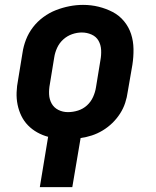

<svg xmlns="http://www.w3.org/2000/svg" viewBox="-20 -561 640 786"><path d="M143 205 177 -1Q154 -7 132.5 -19Q111 -31 94.5 -48Q78 -65 67.5 -86.5Q57 -108 52 -132.5Q47 -157 48 -183Q49 -209 54 -234L72 -344Q76 -372 86.5 -399Q97 -426 115 -449.5Q133 -473 157.5 -491Q182 -509 209 -519.5Q236 -530 264 -535.5Q292 -541 320 -541Q353 -541 383.5 -533.5Q414 -526 441 -512Q468 -498 487.5 -474.5Q507 -451 516.5 -422Q526 -393 526.5 -360.5Q527 -328 522 -296L503 -186Q500 -163 492.5 -140Q485 -117 471.5 -96Q458 -75 440 -57.5Q422 -40 400.5 -27Q379 -14 356 -6.5Q333 1 310 4L276 205ZM258 -102Q279 -102 299.5 -108.5Q320 -115 336 -129.5Q352 -144 361 -164Q370 -184 373 -204L391 -314Q395 -335 394 -356Q393 -377 383.5 -394Q374 -411 355 -419.5Q336 -428 315 -428Q295 -428 275 -421Q255 -414 239 -399.5Q223 -385 214 -365.5Q205 -346 202 -326L184 -216Q180 -195 181 -174.5Q182 -154 191.5 -137Q201 -120 219 -111Q237 -102 258 -102Z"/></svg>

Font: Iosevka Curly XBdExObl
Style: Regular
Weight: 800
Width: 7
Italic angle: -9°
Monospace: yes
Designer: Belleve Invis
Foundry: Belleve Invis
Version: Version 11.1.0; ttfautohint (v1.8.3)